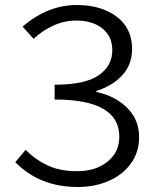

<svg xmlns="http://www.w3.org/2000/svg" viewBox="-20 -733 645 766"><path d="M41 -86 82 -135Q121 -96 170 -73Q219 -50 287 -50Q362 -50 409 -88Q456 -126 456 -188Q456 -336 198 -336V-395Q319 -395 373.5 -432.5Q428 -470 428 -533Q428 -587 389 -619Q350 -651 284 -651Q237 -651 193 -631Q149 -611 114 -578L70 -627Q171 -713 286 -713Q384 -713 445.5 -666.5Q507 -620 507 -538Q507 -476 468.5 -433.5Q430 -391 364 -370V-366Q438 -351 486.5 -303.5Q535 -256 535 -186Q535 -126 502.5 -81Q470 -36 414.5 -11.5Q359 13 290 13Q138 13 41 -86Z"/></svg>

Font: Nebula Sans Book
Style: Regular
Weight: 400
Designer: Paul D. Hunt for Adobe (as Source Sans)
Foundry: Nebula Entertainment & Broadcasting LLC
Version: Version 1.010